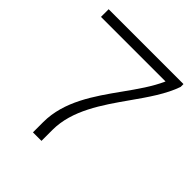

<svg xmlns="http://www.w3.org/2000/svg" viewBox="-192 -828 956 956"><g transform="rotate(45 286.0 -350.0)"><path d="M25 -700V-646H479.7C451.7 -582.8 407.7 -520.7 362.1 -457C278.8 -340.7 192 -218 192 -72V0H252V-77C252 -215.3 337.9 -337.5 420.4 -454.5C474.2 -530.7 526.2 -604.9 552 -680V-700Z"/></g></svg>

Font: Resamitz
Style: Regular
Weight: 500
Designer: gluk
Foundry: gluk
Version: Version 0.047